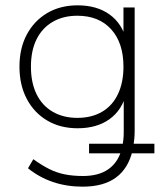

<svg xmlns="http://www.w3.org/2000/svg" viewBox="-20 -512 610 720"><path d="M290 188Q230 188 178.5 170.5Q127 153 85 119L105 85Q137 108 165 122Q193 136 223.5 142Q254 148 291 148Q349 148 385 123.5Q421 99 435 52L450 63H314V27H444L439 38Q441 26 442.5 12.5Q444 -1 444 -15V-163H454Q438 -99 390.5 -65Q343 -31 271 -31Q206 -31 157 -60Q108 -89 80.5 -141Q53 -193 53 -262Q53 -331 80.5 -382.5Q108 -434 157 -463Q206 -492 271 -492Q343 -492 390.5 -458Q438 -424 454 -361H443V-484H485V-22Q485 -6 483.5 9.5Q482 25 480 38L477 27H559V63H456L477 53Q461 120 414.5 154Q368 188 290 188ZM270 -70Q324 -70 363 -93Q402 -116 422.5 -159.5Q443 -203 443 -262Q443 -351 397 -402Q351 -453 270 -453Q217 -453 177.5 -430Q138 -407 117 -364.5Q96 -322 96 -262Q96 -202 117 -159Q138 -116 177.5 -93Q217 -70 270 -70Z"/></svg>

Font: Nunito Sans 12pt ExtraLight ExtraLight
Style: Regular
Weight: 250
Version: Version 3.101;gftools[0.9.27]